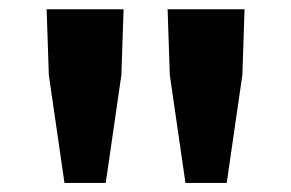

<svg xmlns="http://www.w3.org/2000/svg" viewBox="-20 -705 640 422"><path d="M121.7 -303 87.3 -540.3 82.5 -684.7H251.6L246.8 -540.3L212.4 -303ZM387.6 -303 353.2 -540.3 348.4 -684.7H517.5L512.7 -540.3L478.3 -303Z"/></svg>

Font: Source Code Pro ExtraLight
Style: Regular
Weight: 200
Monospace: yes
Designer: Paul D. Hunt, Teo Tuominen
Foundry: Adobe
Version: Version 1.026;hotconv 1.1.0;makeotfexe 2.6.0